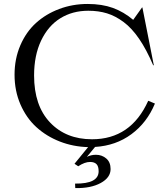

<svg xmlns="http://www.w3.org/2000/svg" viewBox="-20 -735 859 979"><path d="M449.2 -24.9Q647.5 -24.9 735.8 -221.2L770 -207Q729.5 -109.4 650.1 -50.8Q570.8 7.8 464.8 14.2L422.9 64.9Q444.3 54.2 469.2 54.2Q499.5 54.2 521.7 73Q543.9 91.8 543.9 127Q543.9 170.4 493.7 198Q443.4 225.6 363.8 224.1L362.8 201.2Q482.9 202.6 482.9 138.2Q482.9 113.3 472.2 102.1Q461.4 90.8 439 90.8Q412.1 90.8 378.9 112.8L359.9 100.1L429.2 15.1Q353 13.2 284.9 -13.4Q216.8 -40 165.5 -86.7Q114.3 -133.3 84.2 -202.6Q54.2 -272 54.2 -354Q54.2 -435.1 83.5 -503.4Q112.8 -571.8 163.3 -617.7Q213.9 -663.6 282 -689.2Q350.1 -714.8 426.8 -714.8Q500 -714.8 555.7 -694.6Q611.3 -674.3 659.2 -633.8L704.1 -696.8H706.1L764.2 -402.8L761.2 -401.9Q727.1 -481.9 689.5 -536.9Q651.9 -591.8 610.1 -622.8Q568.4 -653.8 525.4 -667Q482.4 -680.2 430.2 -680.2Q349.6 -680.2 287.6 -641.8Q225.6 -603.5 189.7 -528.1Q153.8 -452.6 153.8 -350.1Q153.8 -196.3 235.1 -110.6Q316.4 -24.9 449.2 -24.9Z"/></svg>

Font: Messapia
Style: Regular
Weight: 400
Designer: Luca Marsano
Foundry: Collletttivo
Version: Version 1.000;FEAKit 1.0